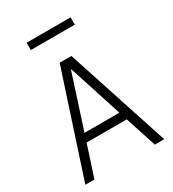

<svg xmlns="http://www.w3.org/2000/svg" viewBox="-212 -1017 1024 1134"><g transform="rotate(-30 300.0 -450.0)"><path d="M93 0 162 -212H436L505 0H569L340 -700H260L31 0ZM180 -268 297 -630H301L418 -268ZM150 -850H450V-900H150Z"/></g></svg>

Font: CommitMonoV142 ExtLt
Style: Regular
Weight: 200
Monospace: yes
Designer: Eigil Nikolajsen
Foundry: Eigil Nikolajsen
Version: Version 1.142